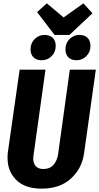

<svg xmlns="http://www.w3.org/2000/svg" viewBox="-20 -1108 591 1144"><path d="M481 -195Q468 -103 402 -43.5Q336 16 229 16Q129 16 77 -35.5Q25 -87 25 -167Q25 -190 27 -202L97 -693H251L180 -185Q178 -171 178 -164Q178 -135 193 -118Q208 -101 239 -101Q277 -101 298.5 -125.5Q320 -150 326 -188L396 -693H551ZM477 -1088 531 -1029 394 -900H305L201 -1036L259 -1088L359 -1004ZM162 -814Q162 -851 186.5 -875.5Q211 -900 245 -900Q276 -900 294 -882.5Q312 -865 312 -835Q312 -798 287.5 -773.5Q263 -749 228 -749Q197 -749 179.5 -766.5Q162 -784 162 -814ZM370 -814Q370 -851 394.5 -875.5Q419 -900 453 -900Q484 -900 501.5 -882.5Q519 -865 519 -835Q519 -798 494.5 -773.5Q470 -749 436 -749Q405 -749 387.5 -766.5Q370 -784 370 -814Z"/></svg>

Font: Fira Sans Extra Condensed
Style: Bold Italic
Weight: 700
Width: 3
Italic angle: -8°
Designer: Carrois Corporate & Edenspiekermann AG
Foundry: Carrois Corporate GbR & Edenspiekermann AG
Version: Version 4.203